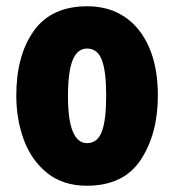

<svg xmlns="http://www.w3.org/2000/svg" viewBox="-20 -583 557 613"><path d="M257 10Q182 10 131.5 -30Q81 -70 56.5 -135.5Q32 -201 32 -278Q32 -406 88 -484.5Q144 -563 259 -563Q327 -563 377.5 -529.5Q428 -496 456 -432Q484 -368 484 -278Q484 -156 429.5 -73Q375 10 257 10ZM258 -126Q291 -126 305 -162.5Q319 -199 319 -278Q319 -356 305 -392Q291 -428 258 -428Q227 -428 212 -391Q197 -354 197 -276Q197 -126 258 -126Z"/></svg>

Font: Noto Sans UI CondBlack
Style: Regular
Weight: 900
Width: 3
Designer: Monotype Design Team
Foundry: Monotype Imaging Inc.
Version: Version 1.001